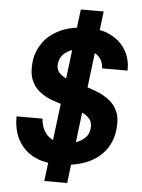

<svg xmlns="http://www.w3.org/2000/svg" viewBox="-60 -852 745 1004"><g transform="rotate(5 312.5 -350.0)"><path d="M280 12Q210 12 163.5 -7.5Q117 -27 88.5 -60.5Q60 -94 48 -135Q36 -176 37 -219H173Q176 -181 191.5 -154.5Q207 -128 233.5 -114.5Q260 -101 294 -101Q329 -101 358 -111.5Q387 -122 406 -140.5Q425 -159 428 -186Q433 -221 415 -241Q397 -261 365 -273.5Q333 -286 294.5 -295.5Q256 -305 218.5 -318.5Q181 -332 150.5 -355Q120 -378 104.5 -416.5Q89 -455 96 -516Q103 -567 134.5 -612Q166 -657 225 -684.5Q284 -712 369 -712Q433 -712 476.5 -693Q520 -674 547 -643.5Q574 -613 585 -577.5Q596 -542 594 -508H461Q460 -534 447.5 -554.5Q435 -575 411 -587Q387 -599 353 -599Q326 -599 299 -590.5Q272 -582 252 -563Q232 -544 228 -512Q225 -482 242.5 -463.5Q260 -445 292 -433.5Q324 -422 362.5 -411.5Q401 -401 439 -386.5Q477 -372 507.5 -349Q538 -326 554 -289Q570 -252 563 -195Q555 -127 516.5 -80.5Q478 -34 417.5 -11Q357 12 280 12ZM211 105 323 -805H443L331 105Z"/></g></svg>

Font: Inclusive Sans SemiBold
Style: Italic
Weight: 600
Italic angle: -7°
Designer: Olivia King
Foundry: Olivia King
Version: Version 2.004